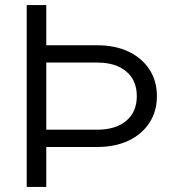

<svg xmlns="http://www.w3.org/2000/svg" viewBox="-20 -735 684 755"><path d="M152 -489V-557H362Q433 -557 485.5 -532Q538 -507 567.5 -462Q597 -417 597 -357Q597 -297 567.5 -252Q538 -207 485.5 -182Q433 -157 362 -157H152V-225H362Q435 -225 476.5 -260Q518 -295 518 -357Q518 -419 476.5 -454Q435 -489 362 -489ZM162 0H85V-715H162Z"/></svg>

Font: Wix Madefor Display
Style: Regular
Weight: 400
Designer: Dalton Maag Ltd
Foundry: Dalton Maag Ltd
Version: Version 3.100